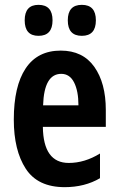

<svg xmlns="http://www.w3.org/2000/svg" viewBox="-20 -763 491 793"><path d="M318 -615Q376 -615 376 -679Q376 -743 318 -743Q260 -743 260 -679Q260 -615 318 -615ZM139 -615Q197 -615 197 -679Q197 -743 139 -743Q82 -743 82 -679Q82 -615 139 -615ZM37 -269Q37 -142 86.5 -66Q136 10 247 10Q330 10 393 -27V-129Q330 -90 264 -90Q159 -90 157 -239H417V-309Q417 -420 369.5 -487Q322 -554 231 -554Q135 -554 86 -480.5Q37 -407 37 -269ZM304 -328H158Q162 -458 233 -458Q268 -458 286 -422.5Q304 -387 304 -328Z"/></svg>

Font: Noto Sans UI Condensed
Style: Bold
Weight: 700
Width: 3
Designer: Monotype Design Team
Foundry: Monotype Imaging Inc.
Version: 1.001